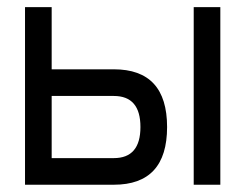

<svg xmlns="http://www.w3.org/2000/svg" viewBox="-20 -508 675 528"><path d="M122.1 -488.3V-317.4H293Q439.5 -317.4 439.5 -158.7Q439.5 0 293 0H48.8V-488.3ZM122.1 -244.1V-73.2H293Q366.2 -73.2 366.2 -158.7Q366.2 -244.1 293 -244.1ZM585.9 -488.3V0H512.7V-488.3Z"/></svg>

Font: Sanitrixie
Style: Regular
Weight: 400
Designer: Jayvee D. Enaguas (Grand Chaos)
Version: Version 1.1 - 6/9/2013